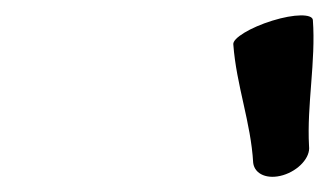

<svg xmlns="http://www.w3.org/2000/svg" viewBox="-20 -1002 430 251"><path d="M285 -944C289 -890 308 -842 311 -789C313 -774 330 -767 350 -773C370 -779 386 -796 384 -811C381 -865 393 -922 389 -976C388 -984 365 -984 336 -975C307 -966 284 -952 285 -944Z"/></svg>

Font: Nupuram Medium Oblique
Style: Regular
Weight: 500
Designer: Santhosh Thottingal (santhosh.thottingal@gmail.com)
Foundry: SMC
Version: Version 1.000